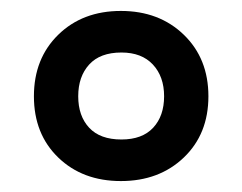

<svg xmlns="http://www.w3.org/2000/svg" viewBox="-20 -744 443 351"><path d="M201 -413Q131 -413 86.5 -456Q42 -499 42 -568Q42 -637 86.5 -680.5Q131 -724 201 -724Q271 -724 316 -680.5Q361 -637 361 -568Q361 -499 316 -456Q271 -413 201 -413ZM202 -489Q240 -489 260 -510.5Q280 -532 280 -568Q280 -604 259.5 -626Q239 -648 202 -648Q163 -648 143 -626Q123 -604 123 -568Q123 -532 143 -510.5Q163 -489 202 -489Z"/></svg>

Font: Noto Sans Hebrew SemiCondensed SemiBold
Style: Regular
Weight: 600
Width: 4
Designer: Monotype Design Team
Foundry: Monotype Imaging Inc.
Version: Version 2.004; ttfautohint (v1.8.4.7-5d5b)